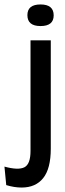

<svg xmlns="http://www.w3.org/2000/svg" viewBox="-85 -697 294 862"><path d="M12 145Q-21 145 -57 134L-65 51Q-3 68 24.5 54Q52 40 52 -19V-516H143V-30Q143 60 109 102.5Q75 145 12 145ZM97 -580Q38 -580 38 -629Q38 -677 97 -677Q156 -677 156 -628Q156 -580 97 -580Z"/></svg>

Font: Bricolage Grotesque 48pt
Style: Regular
Weight: 400
Designer: Mathieu Triay
Foundry: Atelier Triay
Version: Version 1.000; ttfautohint (v1.8.4.7-5d5b);gftools[0.9.32]